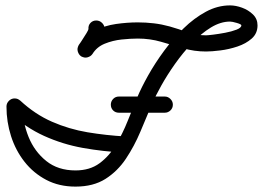

<svg xmlns="http://www.w3.org/2000/svg" viewBox="-20 -662 975 712"><path d="M368 -557Q368 -533 351.5 -508Q335 -483 323 -463Q317 -453 305 -449.5Q293 -446 282 -453Q272 -459 268.5 -471Q265 -483 272 -494Q277 -502 285.5 -515Q294 -528 301 -539.5Q308 -551 308 -555Q307 -568 315.5 -577Q324 -586 337 -586Q349 -586 358 -577.5Q367 -569 368 -557ZM281 -453Q271 -460 268.5 -472Q266 -484 272 -495Q295 -530 331.5 -548.5Q368 -567 410 -573Q452 -579 491 -579Q521 -579 550.5 -575.5Q580 -572 609 -564Q644 -554 675 -542.5Q706 -531 744 -531Q750 -531 770.5 -533.5Q791 -536 815 -540.5Q839 -545 857 -552Q875 -559 875 -568Q875 -572 858 -577Q841 -582 833 -582Q798 -582 762 -560Q726 -538 692 -502Q658 -466 629 -425Q600 -384 578 -344.5Q556 -305 544 -277Q523 -227 500.5 -173.5Q478 -120 447 -73.5Q416 -27 371 1.5Q326 30 260 30Q199 30 151.5 5Q104 -20 71 -62Q38 -104 21 -157Q4 -210 4 -267Q4 -279 13 -288Q22 -297 34 -297Q47 -297 55.5 -288Q64 -279 64 -267Q64 -208 86 -154Q108 -100 151.5 -65Q195 -30 260 -30Q313 -30 349 -56.5Q385 -83 410 -125Q435 -167 453.5 -213.5Q472 -260 489 -301Q504 -337 529.5 -382.5Q555 -428 588.5 -473.5Q622 -519 661 -557Q700 -595 743.5 -618.5Q787 -642 833 -642Q854 -642 877.5 -633.5Q901 -625 918 -608.5Q935 -592 935 -568Q935 -538 913.5 -519Q892 -500 860.5 -489.5Q829 -479 797 -475Q765 -471 744 -471Q700 -471 659.5 -483Q619 -495 577.5 -507Q536 -519 491 -519Q464 -519 431 -515.5Q398 -512 368.5 -500Q339 -488 323 -462Q316 -452 304 -449.5Q292 -447 281 -453ZM12 -287Q20 -296 32.5 -296.5Q45 -297 55 -289Q110 -238 173 -210.5Q236 -183 304.5 -171.5Q373 -160 445 -156Q458 -156 466.5 -146.5Q475 -137 474 -125Q473 -112 464 -104Q455 -96 443 -96Q362 -100 287 -113.5Q212 -127 143.5 -158Q75 -189 14 -245Q5 -253 4.5 -265.5Q4 -278 12 -287ZM391 -274Q391 -286 399.5 -295Q408 -304 421 -304Q463 -304 505.5 -304Q548 -304 591 -304Q603 -304 612 -295Q621 -286 621 -274Q621 -261 612 -252.5Q603 -244 591 -244Q548 -244 505.5 -244Q463 -244 421 -244Q408 -244 399.5 -252.5Q391 -261 391 -274Z"/></svg>

Font: FRB American Cursive Guidelines Arrows
Style: Bold Italic
Weight: 700
Italic angle: -25°
Version: Version 2.0;Modular Font Editor K font №1